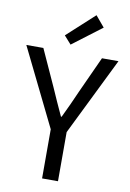

<svg xmlns="http://www.w3.org/2000/svg" viewBox="-104 -1032 740 1094"><g transform="rotate(10 265.5 -485.0)"><path d="M219.3 0V-284.3L-1.1 -733.4H97.4L191.8 -525.9Q209.8 -485.2 227.1 -446.1Q244.3 -407 264 -365.4H268Q287.6 -407 306 -446.1Q324.3 -485.2 341.6 -525.9L436.5 -733.4H532L311.3 -284.3V0ZM246.6 -779 205.5 -825.4 363.4 -969.7 415.9 -907.1Z"/></g></svg>

Font: Noto Sans JP
Style: Regular
Weight: 100
Designer: Ryoko NISHIZUKA 西塚涼子 (kana, bopomofo & ideographs); Paul D. Hunt (Latin, Greek & Cyrillic); Sandoll Communications 산돌커뮤니
Foundry: Adobe
Version: Version 2.004;hotconv 1.0.118;makeotfexe 2.5.65603